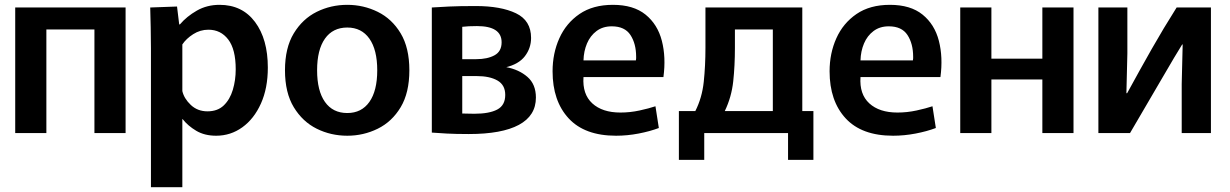

<svg xmlns="http://www.w3.org/2000/svg" viewBox="-20 -551 5095 795"><path d="M43 0V-520H500V0H371V-429H172V0Z M605 -351Q605 -394 604 -438.5Q603 -483 602 -520L713 -524L722 -450H725Q753 -483 795 -507Q837 -531 889 -531Q983 -531 1036 -460Q1089 -389 1089 -271Q1089 -186 1060.5 -122.5Q1032 -59 983.5 -24Q935 11 875 11Q827 11 792.5 -9.5Q758 -30 736 -58H735V224H605ZM839 -90Q881 -90 906.5 -114.5Q932 -139 944 -179Q956 -219 956 -264Q956 -347 925 -387.5Q894 -428 843 -428Q809 -428 780 -409.5Q751 -391 735 -367V-174Q742 -143 770 -116.5Q798 -90 839 -90Z M1418 11Q1350 11 1291.5 -18Q1233 -47 1196.5 -107Q1160 -167 1160 -260Q1160 -353 1196.5 -413Q1233 -473 1291.5 -502Q1350 -531 1418 -531Q1485 -531 1544 -502Q1603 -473 1639 -413Q1675 -353 1675 -260Q1675 -167 1639 -107Q1603 -47 1544 -18Q1485 11 1418 11ZM1418 -83Q1477 -83 1509.5 -129Q1542 -175 1542 -260Q1542 -345 1509.5 -391Q1477 -437 1418 -437Q1358 -437 1325.5 -391Q1293 -345 1293 -260Q1293 -175 1325.5 -129Q1358 -83 1418 -83Z M1921 4Q1866 4 1830 2Q1794 0 1768 -2V-520Q1799 -522 1840 -524Q1881 -526 1950 -526Q2054 -526 2116.5 -496Q2179 -466 2179 -394Q2179 -352 2153.5 -318.5Q2128 -285 2073 -272L2076 -273Q2129 -263 2164 -232.5Q2199 -202 2199 -147Q2199 -72 2128.5 -34Q2058 4 1921 4ZM1952 -306Q1998 -306 2027.5 -322Q2057 -338 2057 -376Q2057 -443 1955 -443Q1918 -443 1894 -440V-306ZM1944 -80Q2006 -80 2039 -97.5Q2072 -115 2072 -158Q2072 -199 2040 -217.5Q2008 -236 1954 -236H1894V-81Q1904 -81 1917.5 -80.5Q1931 -80 1944 -80Z M2531 11Q2401 11 2334.5 -61Q2268 -133 2268 -256Q2268 -330 2296 -392.5Q2324 -455 2379.5 -493Q2435 -531 2518 -531Q2603 -531 2653 -490.5Q2703 -450 2720.5 -382Q2738 -314 2727 -232H2396Q2391 -161 2432.5 -123Q2474 -85 2549 -85Q2589 -85 2628 -93.5Q2667 -102 2694 -111L2708 -21Q2671 -7 2624 2Q2577 11 2531 11ZM2513 -442Q2476 -442 2450 -422.5Q2424 -403 2410.5 -371Q2397 -339 2396 -301H2613Q2614 -306 2614 -309.5Q2614 -313 2614 -316Q2614 -370 2590.5 -406Q2567 -442 2513 -442Z M2791 111V-91H2859Q2887 -146 2894 -212.5Q2901 -279 2901 -353V-520H3302V-91H3348V111H3243V0H2896V111ZM3023 -353Q3023 -279 3016 -214Q3009 -149 2981 -91H3180V-429H3023Z M3678 11Q3548 11 3481.5 -61Q3415 -133 3415 -256Q3415 -330 3443 -392.5Q3471 -455 3526.5 -493Q3582 -531 3665 -531Q3750 -531 3800 -490.5Q3850 -450 3867.5 -382Q3885 -314 3874 -232H3543Q3538 -161 3579.5 -123Q3621 -85 3696 -85Q3736 -85 3775 -93.5Q3814 -102 3841 -111L3855 -21Q3818 -7 3771 2Q3724 11 3678 11ZM3660 -442Q3623 -442 3597 -422.5Q3571 -403 3557.5 -371Q3544 -339 3543 -301H3760Q3761 -306 3761 -309.5Q3761 -313 3761 -316Q3761 -370 3737.5 -406Q3714 -442 3660 -442Z M3956 -520H4085V-308H4296V-520H4425V0H4296V-222H4085V0H3956Z M4528 0V-520H4648V-330L4644 -165H4647Q4701 -264 4749 -348.5Q4797 -433 4852 -520H4994V0H4873V-203L4877 -367H4875Q4848 -324 4793.5 -230Q4739 -136 4659 0Z"/></svg>

Font: Murecho Medium
Style: Regular
Weight: 500
Designer: Neil Summerour
Foundry: Positype
Version: Version 1.010; ttfautohint (v1.8.3)